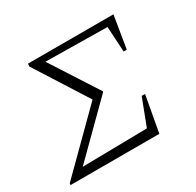

<svg xmlns="http://www.w3.org/2000/svg" viewBox="-119 -654 806 788"><g transform="rotate(-30 284.0 -259.5)"><path d="M3 0 4 -8 257 -259 100 -506 101 -519H506L481 -366H466L459 -486L167 -490L310 -268V-264L84 -40L391 -45L439 -171H455L424 0Z"/></g></svg>

Font: Piazzolla SC ExtraLight
Style: Italic
Weight: 200
Italic angle: -11.3°
Designer: Juan Pablo del Peral
Foundry: Huerta Tipografica
Version: Version 1.330